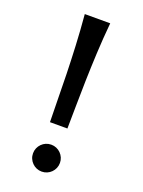

<svg xmlns="http://www.w3.org/2000/svg" viewBox="-143 -804 658 884"><g transform="rotate(20 186.5 -362.0)"><path d="M109.9 -53.7Q109.9 -67.4 115 -79.3Q120.1 -91.3 129.2 -100.3Q138.2 -109.4 150.1 -114.5Q162.1 -119.6 175.8 -119.6Q189.5 -119.6 201.4 -114.5Q213.4 -109.4 222.4 -100.3Q231.4 -91.3 236.6 -79.3Q241.7 -67.4 241.7 -53.7Q241.7 -40 236.6 -28.1Q231.4 -16.1 222.4 -7.1Q213.4 2 201.4 7.1Q189.5 12.2 175.8 12.2Q162.1 12.2 150.1 7.1Q138.2 2 129.2 -7.1Q120.1 -16.1 115 -28.1Q109.9 -40 109.9 -53.7ZM134.3 -214.8Q132.8 -268.1 132.3 -326.4Q131.8 -384.8 130.1 -449.7Q128.4 -514.6 125 -586.2Q121.6 -657.7 114.7 -737.3H239.3Q231.9 -657.7 228.5 -586.2Q225.1 -514.6 223.4 -449.7Q221.7 -384.8 221.2 -326.4Q220.7 -268.1 219.7 -214.8Z"/></g></svg>

Font: Andika Am
Style: Regular
Weight: 400
Designer: Victor Gaultney, Annie Olsen, Julie Remington, Don Collingsworth, Eric Hays, Becca Hirsbrunner
Foundry: SIL International
Version: Version 5.000